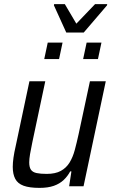

<svg xmlns="http://www.w3.org/2000/svg" viewBox="-20 -905 551 933"><path d="M172 8Q123 8 94.5 -2.5Q66 -13 54 -36Q42 -59 42 -94Q42 -114 45.5 -139Q49 -164 56 -194L123 -510H200L137 -213Q130 -180 126 -156Q122 -132 122 -116Q122 -92 130.5 -80Q139 -68 158 -64Q177 -60 207 -60Q249 -60 275.5 -74.5Q302 -89 318 -115Q334 -141 343.5 -176.5Q353 -212 362 -253L417 -510H494L386 0H316L327 -72H321Q309 -49 289.5 -30.5Q270 -12 241.5 -2Q213 8 172 8ZM384 -618 401 -698H473L456 -618ZM195 -618 212 -698H284L267 -618ZM302 -747 242 -879 243 -885H295L351 -790L442 -885H501L500 -879L387 -747Z"/></svg>

Font: Saira SemiCondensed
Style: Italic
Weight: 400
Width: 4
Italic angle: -12°
Designer: Hector Gatti with collaboration of the Omnibus-Type team
Foundry: Omnibus-Type
Version: Version 1.101